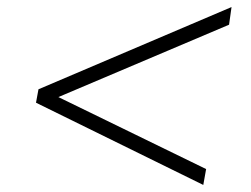

<svg xmlns="http://www.w3.org/2000/svg" viewBox="-20 -558 711 544"><path d="M556 -34 82 -267 89 -305 636 -538 629 -488 129 -276 131 -290 564 -79Z"/></svg>

Font: Nunito Sans 10pt SemiExpanded ExtraLight
Style: Italic
Weight: 250
Width: 6
Italic angle: -9°
Designer: Vernon Adams
Foundry: Vernon Adams
Version: Version 3.101;gftools[0.9.27]